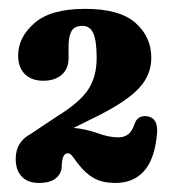

<svg xmlns="http://www.w3.org/2000/svg" viewBox="-20 -730 391 434"><path d="M15.5 -371Q15.5 -409 49 -427L109 -467Q159 -497.5 178.8 -526.8Q198.5 -556 198.5 -599Q198.5 -637.5 191 -654.5Q183.5 -671.5 166.5 -671.5Q147.5 -671.5 141.2 -658.8Q135 -646 135 -627.5V-598.5Q135 -575 119.8 -561.2Q104.5 -547.5 77.5 -547.5Q51.5 -547.5 36.2 -562.5Q21 -577.5 21 -604.5Q21 -645.5 57.8 -677.8Q94.5 -710 172.5 -710Q250 -710 286 -678.5Q322 -647 322 -599Q322 -560.5 294 -530.5Q266 -500.5 200 -467.5L146.5 -441Q175.5 -438 201 -428.8Q226.5 -419.5 248 -419.5Q260 -419.5 269.2 -426Q278.5 -432.5 284 -449.5Q287.5 -460 294.5 -464Q301.5 -468 309.5 -467.5Q338 -465.5 335 -428.5Q330 -371 306 -343.8Q282 -316.5 241.5 -316.5Q210 -316.5 191 -328Q172 -339.5 157.5 -358.5Q148 -370.5 143.5 -377Q139 -383.5 133 -383.5Q120.5 -383.5 119.5 -354.5Q119.5 -338.5 106.8 -327.5Q94 -316.5 67.5 -316.5Q43 -316.5 29.2 -330.8Q15.5 -345 15.5 -371Z"/></svg>

Font: Fraunces 144pt SuperSoft
Style: Bold
Weight: 700
Version: Version 1.000;[b76b70a41]